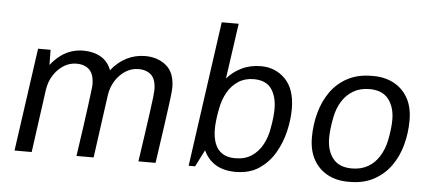

<svg xmlns="http://www.w3.org/2000/svg" viewBox="-50 -829 2134 948"><g transform="rotate(5 1017.5 -355.0)"><path d="M49 0 121 -511H183L184 -436Q206 -464 232 -483.5Q258 -503 286.5 -512Q315 -521 345 -521Q395 -521 431.5 -500Q468 -479 484 -436Q516 -477 559 -499Q602 -521 652 -521Q714 -521 756 -486Q798 -451 798 -378Q798 -362 793 -320.5Q788 -279 777 -202Q766 -125 748 0H663Q675 -79 683.5 -141Q692 -203 698.5 -248Q705 -293 708 -321Q711 -349 711 -358Q711 -409 688 -431.5Q665 -454 624 -454Q590 -454 560.5 -435.5Q531 -417 510.5 -385Q490 -353 484 -312L441 0H356Q369 -88 378 -152Q387 -216 392.5 -259Q398 -302 401 -326Q404 -350 404 -358Q404 -408 381 -431Q358 -454 317 -454Q283 -454 253.5 -435.5Q224 -417 203.5 -385Q183 -353 177 -312L134 0Z M1145 10Q1030 10 986 -83L944 0H912L1013 -720H1097L1058 -445Q1085 -478 1128.5 -499.5Q1172 -521 1225 -521Q1298 -521 1346.5 -471Q1395 -421 1395 -324Q1395 -271 1381.5 -213Q1368 -155 1338.5 -104.5Q1309 -54 1261.5 -22Q1214 10 1145 10ZM1138 -57Q1185 -57 1218.5 -79Q1252 -101 1272.5 -139Q1293 -177 1300 -223Q1305 -250 1307.5 -274Q1310 -298 1310 -316Q1310 -378 1283 -416Q1256 -454 1195 -454Q1152 -454 1119.5 -433Q1087 -412 1066.5 -376.5Q1046 -341 1037 -294Q1031 -264 1028 -238Q1025 -212 1025 -192Q1025 -151 1036.5 -120.5Q1048 -90 1073 -73.5Q1098 -57 1138 -57Z M1703 10Q1646 10 1601.5 -13.5Q1557 -37 1531.5 -82.5Q1506 -128 1506 -193Q1506 -256 1522 -315Q1538 -374 1571 -420.5Q1604 -467 1655 -494Q1706 -521 1775 -521H1782Q1839 -521 1883.5 -497.5Q1928 -474 1953.5 -429Q1979 -384 1979 -318Q1979 -255 1963 -196Q1947 -137 1914 -91Q1881 -45 1830.5 -17.5Q1780 10 1710 10ZM1716 -57Q1761 -57 1795 -76.5Q1829 -96 1851 -131.5Q1873 -167 1882 -211Q1888 -240 1891 -266.5Q1894 -293 1894 -314Q1894 -376 1863.5 -415.5Q1833 -455 1769 -455Q1723 -455 1689 -435Q1655 -415 1633.5 -380.5Q1612 -346 1603 -301Q1597 -271 1594 -244.5Q1591 -218 1591 -197Q1591 -135 1621.5 -96Q1652 -57 1716 -57Z"/></g></svg>

Font: Chivo Medium Light
Style: Italic
Weight: 300
Italic angle: -8.05°
Version: Version 2.002